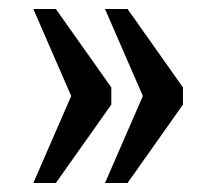

<svg xmlns="http://www.w3.org/2000/svg" viewBox="-20 -483 479 426"><path d="M213 -77 297 -270 213 -463H263L386 -289V-251L263 -77ZM54 -77 138 -270 54 -463H104L227 -289V-251L104 -77Z"/></svg>

Font: Noto Serif Tamil ExtraCondensed SemiBold
Style: Italic
Weight: 600
Width: 2
Italic angle: -12°
Designer: Indian Type Foundry, Tom Grace, and the Monotype Design Team
Foundry: Monotype Imaging Inc.
Version: Version 2.003; ttfautohint (v1.8.4.7-5d5b)